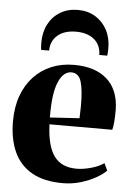

<svg xmlns="http://www.w3.org/2000/svg" viewBox="-55 -823 602 875"><g transform="rotate(5 246.0 -385.0)"><path d="M265.5 11.5Q178.5 11.5 123 -20.5Q67.5 -52.5 41.2 -111.2Q15 -170 15 -249.5Q15 -315 33.8 -366.8Q52.5 -418.5 86.8 -455Q121 -491.5 167.5 -510.8Q214 -530 270.5 -530Q367.5 -530 421.5 -481.8Q475.5 -433.5 477 -343Q477 -309 475 -285.8Q473 -262.5 469 -250.5H182Q184 -199.5 193.5 -163.5Q203 -127.5 220.2 -104.5Q237.5 -81.5 263 -70.5Q288.5 -59.5 322 -59.5Q353 -59.5 389.2 -69.8Q425.5 -80 447 -96L462.5 -63Q448 -47.5 417.8 -30Q387.5 -12.5 347.8 -0.5Q308 11.5 265.5 11.5ZM181 -281.5 316 -290Q316.5 -305.5 316.8 -319.2Q317 -333 317.5 -348.5Q317.5 -420.5 306 -457.8Q294.5 -495 260.5 -495Q244 -495 229.5 -483.5Q215 -472 203.5 -446.8Q192 -421.5 186.2 -380.8Q180.5 -340 181 -281.5ZM266 -781Q311.5 -781 345.8 -760.2Q380 -739.5 399.5 -703Q419 -666.5 419 -619.5Q419 -609 418.5 -601Q418 -593 417 -585H380.5Q380.5 -590 380 -596Q379.5 -602 378 -608.5Q373 -631 358 -647.5Q343 -664 319.8 -672.8Q296.5 -681.5 266 -681.5Q235.5 -681.5 212.2 -672.8Q189 -664 174 -647.5Q159 -631 153.5 -608.5Q152 -602 151.5 -596Q151 -590 151 -585H114.5Q113.5 -593 113 -601Q112.5 -609 112.5 -619.5Q112.5 -666.5 131.8 -703Q151 -739.5 185.5 -760.2Q220 -781 266 -781Z"/></g></svg>

Font: Merriweather 120pt ExtraBold
Style: Regular
Weight: 800
Version: Version 2.100